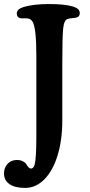

<svg xmlns="http://www.w3.org/2000/svg" viewBox="-38 -732 448 954"><path d="M142.6 -54.2V-453.6Q142.6 -525.9 137.9 -566.4Q133.3 -606.9 124.8 -622.3Q116.2 -637.7 101.6 -640.1Q95.7 -641.1 82.8 -640.9Q69.8 -640.6 63 -641.6Q45.4 -645.5 45.4 -664.6Q45.4 -687 79.6 -697.3Q129.9 -711.9 203.6 -711.9Q283.7 -711.9 322.3 -700.2Q341.8 -694.3 350.1 -686.3Q358.4 -678.2 358.4 -666Q358.4 -657.2 353 -651.4Q347.7 -645.5 338.4 -644Q335.4 -643.6 321.5 -642.1Q307.6 -640.6 297.9 -637.7Q280.3 -632.8 275.9 -590.6Q271.5 -548.3 271.5 -411.6V-132.8Q271.5 -36.6 248.3 39.6Q225.1 115.7 182.9 158.7Q140.6 201.7 86.9 201.7Q35.6 201.7 8.8 182.6Q-18.1 163.6 -18.1 129.4Q-18.1 101.1 -0.2 82Q17.6 63 45.4 63Q64 63 76.2 69.6Q88.4 76.2 93 84.2Q97.7 92.3 103.5 98.9Q109.4 105.5 116.7 105.5Q121.6 105.5 126.7 100.6Q131.8 95.7 134.3 85.9Q142.6 52.7 142.6 -54.2Z"/></svg>

Font: Cooper* SemiBold
Style: Regular
Weight: 600
Designer: Owen Earl
Foundry: indestructible type*
Version: Version 0.001